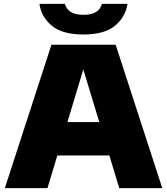

<svg xmlns="http://www.w3.org/2000/svg" viewBox="-20 -971 862 991"><path d="M5 0 245.5 -740H577L817.5 0H595.5L544.5 -168.5H276L225 0ZM328 -341H492.5L410 -612.5ZM410.5 -793Q302.5 -793 248 -837.8Q193.5 -882.5 183.5 -951H315Q322 -925 344.5 -909.8Q367 -894.5 410.5 -894.5Q454 -894.5 476.8 -909.8Q499.5 -925 506 -951H638Q627.5 -882.5 573 -837.8Q518.5 -793 410.5 -793Z"/></svg>

Font: Encode Sans SemiExpanded SemiExpanded Black
Style: Regular
Weight: 900
Width: 6
Designer: Multiple Designers
Foundry: Impallari Type
Version: Version 3.000; ttfautohint (v1.8.3) -l 8 -r 50 -G 200 -x 14 